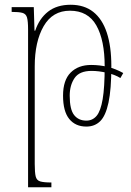

<svg xmlns="http://www.w3.org/2000/svg" viewBox="-20 -522 550 807"><path d="M98 265V-398Q98 -433 93.5 -448.5Q89 -464 74 -468Q59 -472 29 -472V-492H122L125 -393H128Q145 -444 182 -473Q219 -502 277 -502Q334 -502 372 -472Q410 -442 429 -384.5Q448 -327 448 -244Q448 -146 436 -90.5Q424 -35 401 -12.5Q378 10 343 10Q297 10 271 -22Q245 -54 245 -120Q245 -185 277 -217Q309 -249 363 -249Q398 -249 432 -241Q466 -233 498 -215L486 -194Q464 -208 429.5 -216Q395 -224 365 -224Q314 -224 293.5 -194Q273 -164 273 -120Q273 -62 291.5 -38.5Q310 -15 343 -15Q369 -15 386 -35Q403 -55 411.5 -105Q420 -155 420 -243Q420 -353 385 -415Q350 -477 274 -477Q201 -477 163.5 -412Q126 -347 126 -243V167Q126 203 130 219.5Q134 236 149 240.5Q164 245 196 245V265Z"/></svg>

Font: Noto Serif Armenian Thin
Style: Regular
Weight: 250
Version: Version 2.007